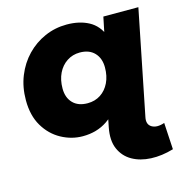

<svg xmlns="http://www.w3.org/2000/svg" viewBox="-110 -653 919 959"><g transform="rotate(-15 349.0 -173.5)"><path d="M254 9Q196 9 143 -20Q90 -49 57.5 -104Q25 -159 25 -238Q25 -306 48 -363Q71 -420 111.5 -462Q152 -504 205.5 -527.5Q259 -551 319 -551Q385 -551 432.5 -525.5Q480 -500 502 -443.5Q524 -387 512 -291Q503 -200 469 -132Q435 -64 381 -27.5Q327 9 254 9ZM320 -144Q358 -144 387 -163Q416 -182 432.5 -216Q449 -250 449 -295Q449 -342 422 -370.5Q395 -399 346 -399Q309 -399 279.5 -379.5Q250 -360 233.5 -326Q217 -292 217 -247Q217 -200 244 -172Q271 -144 320 -144ZM671 188Q610 206 554.5 203.5Q499 201 457.5 177.5Q416 154 396.5 109.5Q377 65 390 -1L408 -91L454 -271L488 -450L507 -542H688L580 -3Q572 34 597 49Q622 64 663 50Z"/></g></svg>

Font: Montserrat Thin ExtraBold
Style: Italic
Weight: 800
Italic angle: -11.3°
Version: Version 9.000